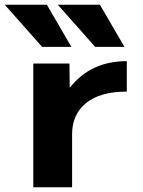

<svg xmlns="http://www.w3.org/2000/svg" viewBox="-74 -787 599 807"><path d="M66 -520H218L219 -420H221Q308 -530 459 -530V-402Q347 -402 288 -354Q229 -306 229 -223V0H66ZM123 -767 226 -590H103L-54 -767ZM346 -767 449 -590H326L169 -767Z"/></svg>

Font: Mplus 1p ExtraBold
Style: Regular
Weight: 800
Version: Version 1.061